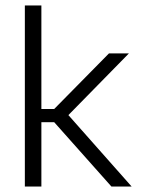

<svg xmlns="http://www.w3.org/2000/svg" viewBox="-20 -683 521 703"><path d="M388 0 178.5 -235.5H123.5V-284H178.5L379 -487.5H452L222.5 -253.5V-270.5L462 0ZM71 0V-663H131.5V0Z"/></svg>

Font: Anek Odia Light
Style: Regular
Weight: 300
Designer: Yesha Goshar & Mahesh Sahu (Odia), Yesha Goshar (Latin)
Foundry: Ek Type
Version: Version 1.003